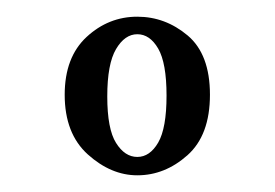

<svg xmlns="http://www.w3.org/2000/svg" viewBox="-20 -790 329 230"><path d="M144.5 -580Q113 -580 85.2 -605Q57.5 -630 57.5 -676.5Q57.5 -721.5 83.8 -745.8Q110 -770 144.5 -770Q178 -770 204.8 -747.5Q231.5 -725 231.5 -676.5Q231.5 -628 204.5 -604Q177.5 -580 144.5 -580ZM144.5 -602Q159.5 -602 169.5 -619.2Q179.5 -636.5 179.5 -675.5Q179.5 -714.5 169.5 -731.8Q159.5 -749 144.5 -749Q129.5 -749 119 -731.2Q108.5 -713.5 108.5 -674.5Q108.5 -635.5 119 -618.8Q129.5 -602 144.5 -602Z"/></svg>

Font: Imbue 50pt SemiBold
Style: Regular
Weight: 600
Designer: Tyler Finck
Foundry: Etcetera Type Company
Version: Version 1.102; ttfautohint (v1.8.3)